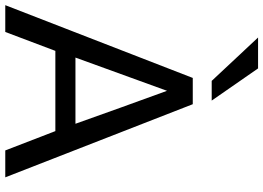

<svg xmlns="http://www.w3.org/2000/svg" viewBox="-159 -843 998 728"><g transform="rotate(90 340.0 -479.0)"><path d="M357.4 -782.7 235.4 -958.5H118.2L282.7 -782.7ZM194.3 -266.1C235.8 -381.3 277.8 -497.1 320.3 -613.3C362.3 -498.5 403.8 -382.8 445.3 -266.1ZM97.2 0 168.9 -189.9H473.1L546.4 0H648.4L371.1 -710.9H271.5L-4.4 0Z"/></g></svg>

Font: Ride
Style: Regular
Weight: 400
Version: Version 3.000